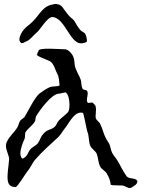

<svg xmlns="http://www.w3.org/2000/svg" viewBox="-20 -943 725 970"><path d="M636 7C639 7 642 6 644 5C655 -3 675 -11 674 -28C664 -49 632 -34 618 -55C600 -80 588 -108 572 -134C564 -147 552 -159 546 -172C538 -189 539 -206 528 -223C501 -262 503 -285 484 -321C480 -327 464 -339 464 -347C463 -350 463 -352 463 -355C463 -367 465 -378 465 -389C465 -396 464 -403 462 -410C460 -412 449 -425 446 -425C443 -426 435 -423 428 -423C421 -423 419 -431 419 -437C419 -448 423 -460 423 -471C423 -491 410 -487 401 -491C399 -492 397 -494 396 -497C390 -510 392 -526 388 -540C380 -564 359 -592 357 -619C356 -635 354 -652 346 -665C338 -678 323 -694 307 -694C286 -694 177 -704 175 -687C174 -682 167 -674 167 -665C172 -656 222 -641 236 -631C252 -620 260 -587 270 -569C278 -555 279 -532 281 -511C271 -506 251 -507 240 -505C219 -500 196 -482 179 -470C155 -451 122 -381 104 -352C98 -344 87 -341 82 -333C75 -323 74 -310 68 -300C51 -272 26 -254 13 -223C11 -217 10 -212 10 -207C10 -183 26 -157 26 -140C26 -137 26 -133 25 -129C24 -107 18 -77 18 -51C18 -19 24 2 59 2C69 1 109 -66 118 -77C134 -95 143 -120 159 -138C194 -178 236 -215 274 -250C287 -262 297 -282 308 -295C328 -319 352 -374 388 -374C391 -374 394 -374 398 -373C404 -371 416 -291 423 -273C431 -252 427 -222 438 -203C446 -189 463 -180 469 -165C477 -144 476 -119 487 -100C495 -86 512 -80 519 -67C530 -48 535 -38 540 -9C544 -7 573 -6 589 -6H599C609 -5 624 7 636 7ZM93 -141C86 -147 83 -157 83 -168C83 -194 97 -226 104 -241C108 -250 105 -269 109 -275C121 -295 144 -308 156 -329C161 -338 158 -349 163 -357C183 -389 241 -470 279 -470C285 -470 302 -476 312 -476C325 -468 331 -439 331 -414C331 -398 329 -384 324 -377C311 -362 292 -350 278 -335C269 -326 266 -311 257 -303C236 -283 217 -294 192 -258C184 -246 180 -230 170 -218C159 -205 143 -201 132 -187C118 -169 121 -153 93 -141ZM259 -923C254 -923 253 -922 251 -921C197 -915 182 -871 147 -836C132 -820 113 -809 99 -792C92 -784 78 -761 78 -744C78 -736 81 -730 87 -726C88 -725 90 -725 91 -725C97 -725 104 -730 109 -732C131 -739 147 -764 166 -779C183 -792 218 -857 245 -857H247C308 -850 334 -724 389 -724C393 -724 398 -725 402 -726C406 -727 415 -728 418 -732C419 -733 419 -736 419 -739C419 -750 414 -768 409 -774C404 -780 392 -784 386 -791C374 -805 366 -819 357 -835C351 -846 336 -854 328 -864C315 -879 305 -895 293 -910C284 -920 269 -923 259 -923Z"/></svg>

Font: Ancial
Style: Regular
Weight: 400
Designer: Daytona Mess (Anne-Dauphine Borione)
Foundry: Daytona Mess (Anne-Dauphine Borione)
Version: Version 1.000;Glyphs 3.2 (3192)